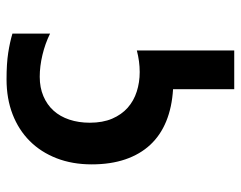

<svg xmlns="http://www.w3.org/2000/svg" viewBox="-95 -449 740 590"><g transform="rotate(-90 275.0 -154.0)"><path d="M295.9 7.8Q240.2 4.4 197.3 -13.2Q154.3 -30.8 125 -62.3Q95.7 -93.8 80.3 -138.9Q64.9 -184.1 64.9 -242.2Q64.9 -301.8 83.7 -350.1Q102.5 -398.4 136.7 -432.6Q170.9 -466.8 219 -485.4Q267.1 -503.9 326.2 -503.9Q374.5 -503.9 407.5 -498.8Q440.4 -493.7 466.8 -485.8V-370.1Q436 -385.3 401.1 -393.6Q366.2 -401.9 334 -401.9Q300.8 -401.9 274.4 -390.6Q248 -379.4 230 -359.4Q211.9 -339.4 202.4 -310.8Q192.9 -282.2 192.9 -248Q192.9 -208.5 205.3 -179.4Q217.8 -150.4 239 -131.6Q260.3 -112.8 288.6 -103.8Q316.9 -94.7 348.6 -94.7Q381.3 -94.7 415 -103.5V195.8H295.9Z"/></g></svg>

Font: Code New Roman
Style: Bold
Weight: 700
Monospace: yes
Designer: Sam Radian
Foundry: Code New Roman
Version: Version 1.508 October 19, 2014